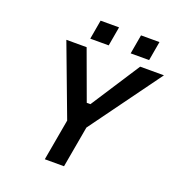

<svg xmlns="http://www.w3.org/2000/svg" viewBox="-159 -1051 1099 1183"><g transform="rotate(20 390.0 -460.0)"><path d="M276 -794 298 -920H419L397 -794ZM541 -794 563 -920H684L662 -794ZM267 0 315 -271 140 -737H273L391 -415H415L624 -737H780L441 -271L393 0Z"/></g></svg>

Font: Tomorrow Medium
Style: Italic
Weight: 500
Italic angle: -10°
Designer: Tony de Marco, Monica Rizzolli
Foundry: Just in Type
Version: Version 2.002